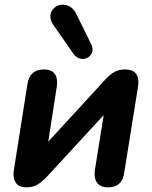

<svg xmlns="http://www.w3.org/2000/svg" viewBox="-20 -796 652 824"><path d="M38 -48Q38 -57 40 -69L98 -437Q108 -498 169 -498Q197 -498 211 -484Q225 -470 225 -443Q225 -432 224 -426L187 -188L434 -457Q453 -477 471.5 -487.5Q490 -498 517 -498Q574 -498 574 -443Q574 -436 572 -422L513 -54Q504 8 444 8Q415 8 400.5 -7Q386 -22 386 -49Q386 -59 387 -65L425 -302L178 -34Q158 -14 139.5 -3Q121 8 94 8Q63 8 50.5 -8Q38 -24 38 -48ZM196 -726Q196 -747 212 -761.5Q228 -776 250 -776Q267 -776 282.5 -766Q298 -756 308 -735L372 -605Q377 -595 377 -583Q377 -566 364.5 -554.5Q352 -543 335 -543Q311 -543 294 -567L209 -689Q196 -708 196 -726Z"/></svg>

Font: SN Pro Bold
Style: Bold Italic
Weight: 700
Italic angle: -9°
Designer: Tobias Whetton
Foundry: Supernotes
Version: Version 1.003